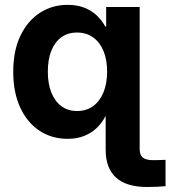

<svg xmlns="http://www.w3.org/2000/svg" viewBox="-20 -558 698 786"><path d="M582.5 207.5Q497.1 207.5 454.8 168.9Q412.6 130.4 412.6 55.2V-89.4H551.8V52.2Q551.8 76.2 564.5 86.9Q577.1 97.7 606.9 97.7Q619.6 97.7 633.8 97.2Q647.9 96.7 657.7 96.2V204.1Q644 205.6 625 206.5Q606 207.5 582.5 207.5ZM257.3 10.3Q191.9 10.3 141.6 -22.9Q91.3 -56.2 62.7 -117.9Q34.2 -179.7 34.2 -264.2Q34.2 -349.6 63.2 -410.9Q92.3 -472.2 142.6 -505.1Q192.9 -538.1 256.8 -538.1Q296.4 -538.1 326.2 -526.1Q356 -514.2 377 -493.9Q397.9 -473.6 411.1 -449.2H414.6V-529.3H551.8V0H414.6V-81.5H411.1Q398.4 -56.2 377.2 -35.4Q356 -14.6 326.2 -2.2Q296.4 10.3 257.3 10.3ZM295.4 -103.5Q333.5 -103.5 361.1 -123.5Q388.7 -143.6 403.6 -179.9Q418.5 -216.3 418.5 -264.6Q418.5 -313.5 403.6 -349.4Q388.7 -385.3 361.1 -405Q333.5 -424.8 295.4 -424.8Q257.8 -424.8 231 -405.3Q204.1 -385.7 189.9 -349.9Q175.8 -314 175.8 -264.6Q175.8 -215.3 190.2 -179.2Q204.6 -143.1 231.4 -123.3Q258.3 -103.5 295.4 -103.5Z"/></svg>

Font: Inter Cardless Tabular Bold
Style: Bold
Weight: 700
Designer: Rasmus Andersson
Foundry: rsms
Version: Version 4.000;git-4fc901f